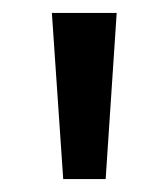

<svg xmlns="http://www.w3.org/2000/svg" viewBox="-20 -734 261 298"><path d="M161.1 -713.9 144 -456.1H78.1L60.5 -713.9Z"/></svg>

Font: Open Sans SemiCondensed Medium
Style: Regular
Weight: 500
Width: 4
Designer: Monotype Design Team
Foundry: Monotype Imaging Inc.
Version: Version 3.000